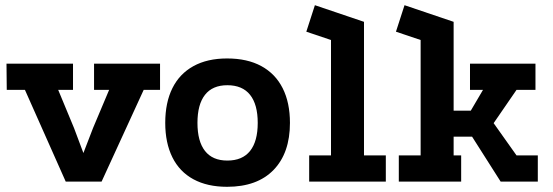

<svg xmlns="http://www.w3.org/2000/svg" viewBox="-20 -699 2129 739"><path d="M5 -454H261V-353H204L265 -206L301 -110L338 -206L400 -353H342V-454H596V-353H533L371 0H233L76 -353H6Z M854 -474Q932 -474 986 -444.5Q1040 -415 1068 -359.5Q1096 -304 1096 -226Q1096 -110 1033 -45Q970 20 854 20Q778 20 724.5 -9Q671 -38 643.5 -93.5Q616 -149 616 -226Q616 -304 643.5 -359.5Q671 -415 724.5 -444.5Q778 -474 854 -474ZM855 -371Q798 -371 769 -334Q740 -297 740 -226Q740 -155 769 -118Q798 -81 855 -81Q913 -81 942.5 -118Q972 -155 972 -226Q972 -297 942.5 -334Q913 -371 855 -371Z M1170 0V-101H1254V-545L1159 -577L1192 -679L1381 -615V-101H1465V0Z M1537 -679 1726 -615V-273H1792L1839 -353H1789V-454H2041V-353H1968L1880 -225L1968 -101H2050V0H1907L1797 -173H1726V-101H1755V0H1515V-101H1599V-545L1504 -577Z"/></svg>

Font: Podkova ExtraBold
Style: Regular
Weight: 800
Designer: Ilya Yudin
Foundry: Cyreal (www.cyreal.org)
Version: Version 2.103